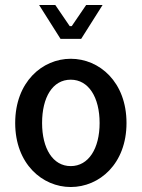

<svg xmlns="http://www.w3.org/2000/svg" viewBox="-20 -739 569 771"><path d="M264 12C379 12 488 -81 488 -245C488 -410 379 -503 264 -503C150 -503 41 -410 41 -245C41 -81 150 12 264 12ZM264 -419C336 -419 380 -348 380 -245C380 -143 336 -72 264 -72C192 -72 149 -143 149 -245C149 -348 191 -419 264 -419ZM306 -583 392 -719H326L268 -634H260L202 -719H137L223 -583Z"/></svg>

Font: Falling Sky
Style: Light
Weight: 400
Designer: Paul D. Hunt
Foundry: Adobe Systems Incorporated
Version: Version 1.02